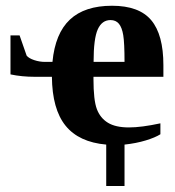

<svg xmlns="http://www.w3.org/2000/svg" viewBox="-20 -490 604 661"><path d="M100.1 -225.6Q54.7 -225.6 16.1 -233.9V-368.2H47.4L71.8 -298.3Q79.6 -289.1 97.9 -283Q116.2 -276.9 135.3 -276.9H160.6Q169.9 -375 220.7 -422.6Q271.5 -470.2 365.7 -470.2Q459 -470.2 500.7 -420.4Q542.5 -370.6 542.5 -265.6V-225.6H301.8V-217.8Q301.8 -145 313.5 -114.3Q325.2 -83.5 351.6 -67.4Q377.9 -51.3 423.8 -51.3Q466.8 -51.3 532.2 -65.4V-27.8Q514.6 -16.6 481.9 -6.6Q449.2 3.4 408.7 7.8V150.4H345.7V7.8Q251.5 -0.5 205.6 -57.4Q159.7 -114.3 158.7 -225.6ZM360.4 -420.9Q331.1 -420.9 316.7 -389.2Q302.2 -357.4 302.2 -276.9H408.7Q408.7 -342.3 404.3 -368.9Q399.9 -395.5 389.4 -408.2Q378.9 -420.9 360.4 -420.9Z"/></svg>

Font: Tinos
Style: Bold
Weight: 700
Designer: Steve Matteson
Foundry: Monotype Imaging Inc.
Version: Version 1.23